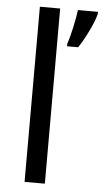

<svg xmlns="http://www.w3.org/2000/svg" viewBox="-54 -846 445 830"><g transform="rotate(5 168.5 -431.0)"><path d="M173 -51H85V-811H173ZM337 -802Q333 -784 321.5 -757Q310 -730 295 -701.5Q280 -673 265 -651H217V-663Q222 -677 227 -696Q232 -715 236.5 -735.5Q241 -756 244.5 -775.5Q248 -795 250 -811H337Z"/></g></svg>

Font: Noto Sans Tamil UI
Style: Regular
Weight: 400
Designer: Jelle Bosma - Monotype Design Team
Foundry: Monotype Imaging Inc.
Version: Version 2.004